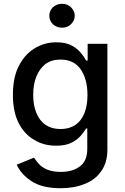

<svg xmlns="http://www.w3.org/2000/svg" viewBox="-20 -776 657 1012"><path d="M146 179Q91 143 68 92L159 55Q173 75 185 88Q201 106 229 118Q258 130 301 130Q363 130 401 101Q440 73 440 8V-99H434Q421 -78 406 -61Q386 -38 357 -24Q326 -8 276 -8Q210 -8 160 -39Q109 -68 78 -128Q48 -188 48 -275Q48 -365 77 -424Q108 -487 159 -519Q212 -553 276 -553Q327 -553 358 -536Q392 -517 407 -496Q423 -478 434 -457H442V-545H546V12Q546 82 513 127Q481 173 425 194Q371 216 300 216Q202 216 146 179ZM405 -144Q441 -192 441 -276Q441 -359 405 -411Q369 -462 299 -462Q251 -462 219 -438Q187 -412 171 -371Q155 -330 155 -276Q155 -196 191 -146Q229 -96 299 -96Q368 -96 405 -144ZM259 -648Q240 -667 240 -693Q240 -719 259 -738Q280 -756 307 -756Q335 -756 354 -738Q374 -718 374 -693Q374 -668 354 -648Q335 -630 307 -630Q280 -630 259 -648Z"/></svg>

Font: Sinter Medium
Style: Regular
Weight: 500
Foundry: Adobe & rsms
Version: Version 1.000